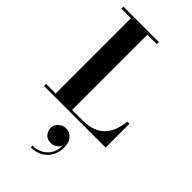

<svg xmlns="http://www.w3.org/2000/svg" viewBox="-326 -840 1283 1283"><g transform="rotate(45 316.0 -198.5)"><path d="M23 0V-19.5H113V-730.5H23V-750H358V-730.5H268.5V-19.5H366.5Q421.5 -19.5 460.5 -33.8Q499.5 -48 525.2 -74.8Q551 -101.5 565.2 -139.5Q579.5 -177.5 585 -225H605V0ZM250.5 353V336.5Q293.5 336.5 327.2 317Q361 297.5 378.8 261.8Q396.5 226 391 177H396Q396.5 191.5 386.5 205.5Q376.5 219.5 360.2 228.8Q344 238 324.5 238Q289.5 238 270.8 216.8Q252 195.5 252 167Q252 147.5 262.5 131.2Q273 115 290.8 105.2Q308.5 95.5 329.5 95.5Q362 95.5 385.8 122.2Q409.5 149 409.5 196Q409.5 239.5 390.2 275.2Q371 311 335.2 332Q299.5 353 250.5 353Z"/></g></svg>

Font: Bodoni Moda 11pt
Style: Bold
Weight: 700
Designer: Owen Earl
Foundry: indestructible type
Version: Version 2.004